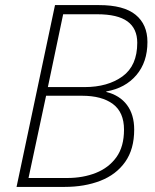

<svg xmlns="http://www.w3.org/2000/svg" viewBox="-20 -734 609 754"><path d="M45 0 196 -714H369Q466 -714 512.5 -676Q559 -638 559 -569Q559 -490 515.5 -439Q472 -388 398 -375L397 -373Q450 -360 478.5 -322Q507 -284 507 -225Q507 -148 471.5 -98Q436 -48 374 -24Q312 0 234 0ZM168 -392H312Q403 -392 461 -434Q519 -476 519 -566Q519 -622 480.5 -650Q442 -678 362 -678H228ZM92 -35H244Q306 -35 356.5 -55Q407 -75 437 -116.5Q467 -158 467 -225Q467 -293 423.5 -325.5Q380 -358 302 -358H161Z"/></svg>

Font: Noto Sans Disp ExtLt
Style: Italic
Weight: 200
Italic angle: -12°
Designer: Monotype Design Team
Foundry: Monotype Imaging Inc.
Version: Version 2.000;GOOG;noto-source:20170915:90ef993387c0